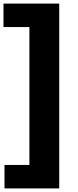

<svg xmlns="http://www.w3.org/2000/svg" viewBox="-34 -828 432 1068"><path d="M-9 220V89.5H129.5V-677.5H-14.5V-808H295.5V220Z"/></svg>

Font: Encode Sans SmExp
Style: Bold
Weight: 700
Width: 6
Designer: Multiple Designers
Foundry: Impallari Type
Version: Version 3.002; ttfautohint (v1.8.3) -l 8 -r 50 -G 200 -x 14 